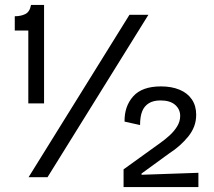

<svg xmlns="http://www.w3.org/2000/svg" viewBox="-20 -720 869 780"><path d="M95 -300V-596H40V-654Q65 -654 83 -663Q101 -672 106 -700H159V-300ZM96 0 506 -660H583L173 0ZM482 40V-32L632 -140Q649 -152 667.5 -168.5Q686 -185 699 -205.5Q712 -226 712 -249Q712 -276 691.5 -294Q671 -312 632 -312Q603 -312 584.5 -300.5Q566 -289 557.5 -267.5Q549 -246 549 -212L486 -226Q485 -288 521 -328.5Q557 -369 634 -369Q677 -369 709.5 -355.5Q742 -342 759.5 -316Q777 -290 777 -254Q777 -228 768.5 -206Q760 -184 744.5 -165Q729 -146 710 -129Q691 -112 669 -98L555 -15V-10L786 -18V40Z"/></svg>

Font: Bricolage Grotesque 24pt Light
Style: Regular
Weight: 300
Designer: Mathieu Triay
Foundry: Atelier Triay
Version: Version 1.001;gftools[0.9.33.dev8+g029e19f]